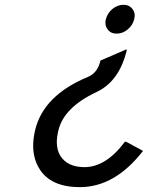

<svg xmlns="http://www.w3.org/2000/svg" viewBox="-20 -767 640 797"><path d="M537.1 -687.5Q531.2 -662.6 510.3 -645Q489.3 -627.4 464.4 -627.4Q439.5 -627.4 426.8 -645Q417.5 -657.7 417.5 -672.9Q417.5 -678.7 419.4 -687.5Q426.8 -713.4 446.3 -729.5Q467.8 -747.1 492.7 -747.1Q517.1 -747.1 530.3 -729Q539.1 -717.3 539.1 -703.1Q539.1 -696.3 537.1 -687.5ZM573.7 -140.6Q457 9.8 311.5 9.8Q194.8 9.8 147 -61Q117.7 -104.5 117.7 -162.1Q117.7 -191.9 125.5 -225.6Q159.2 -370.6 345.2 -447.8Q385.3 -464.4 397 -515.6L502 -561H506.8Q476.1 -429.7 380.4 -384.8Q245.1 -321.3 222.2 -225.1Q215.8 -198.2 215.8 -176.3Q216.3 -142.6 230.5 -120.1Q260.3 -73.2 330.6 -73.2Q419.9 -73.2 498.5 -178.7H503.4Z"/></svg>

Font: Nova Script
Style: Regular
Weight: 400
Italic angle: -13°
Version: Version 2.001